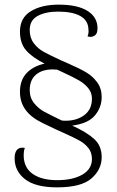

<svg xmlns="http://www.w3.org/2000/svg" viewBox="-20 -721 502 827"><path d="M43 -39Q43 -85 77 -85Q83 -85 87 -84Q82 -72 82 -50Q83 2 121.5 28.5Q160 55 226 55Q294 55 335 31Q376 7 376 -36Q376 -64 361 -83Q346 -102 324 -114.5Q302 -127 262 -145Q234 -157 220 -164Q211 -168 162.5 -191.5Q114 -215 90 -248Q66 -281 66 -325Q66 -376 94.5 -406Q123 -436 172 -447Q120 -473 93 -503.5Q66 -534 66 -585Q66 -644 112.5 -672.5Q159 -701 233 -701Q314 -701 357 -674Q400 -647 400 -599Q400 -571 382 -565Q376 -562 370 -562Q367 -562 357 -564Q363 -578 361 -594Q360 -633 326 -652Q292 -671 230 -671Q177 -671 142.5 -652.5Q108 -634 108 -592Q108 -558 125.5 -535Q143 -512 167 -498.5Q191 -485 243 -461Q269 -449 275 -447Q323 -426 351 -409.5Q379 -393 398.5 -366.5Q418 -340 418 -303Q418 -259 389 -224Q360 -189 291 -180Q353 -152 385.5 -122.5Q418 -93 418 -44Q418 9 374 47.5Q330 86 226 86Q133 86 88 51Q43 16 43 -39ZM263 -201Q311 -201 343.5 -225.5Q376 -250 376 -296Q376 -322 360 -341.5Q344 -361 320.5 -374.5Q297 -388 254 -408Q245 -412 238 -415.5Q231 -419 226 -421Q219 -422 207 -422Q161 -422 134.5 -399Q108 -376 108 -333Q108 -300 127 -276.5Q146 -253 171 -239.5Q196 -226 246 -202Q252 -201 263 -201Z"/></svg>

Font: Arima Madurai ExtraLight
Style: Regular
Weight: 275
Designer: Joana Correia and Natanael Gama
Foundry: NDISCOVER
Version: Version 1.020